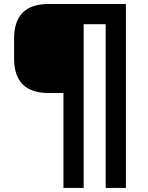

<svg xmlns="http://www.w3.org/2000/svg" viewBox="-20 -720 733 950"><path d="M293.9 210V-259.8H220.2Q49.8 -259.8 49.8 -430.2V-529.8Q49.8 -700.2 220.2 -700.2H603V210H502.9V-600.1H394V210Z"/></svg>

Font: Aldrich
Style: Regular
Weight: 400
Designer: Matthew Desmond
Foundry: Matthew Desmond
Version: Version 1.001 2011